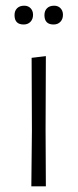

<svg xmlns="http://www.w3.org/2000/svg" viewBox="-20 -654 273 674"><path d="M65 -634Q79 -634 87.5 -625Q96 -616 96 -602Q96 -587 87 -577.5Q78 -568 63 -568Q31 -568 31 -601Q31 -616 40 -625Q49 -634 65 -634ZM170 -634Q184 -634 192.5 -625Q201 -616 201 -602Q201 -587 192 -577.5Q183 -568 168 -568Q136 -568 136 -601Q136 -616 145 -625Q154 -634 170 -634ZM90 0 92 -195 91 -451 141 -457 140 -198 141 0Z"/></svg>

Font: Alegreya Sans SC Light
Style: Regular
Weight: 300
Designer: Juan Pablo del Peral
Foundry: Huerta Tipografica
Version: Version 2.007